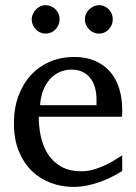

<svg xmlns="http://www.w3.org/2000/svg" viewBox="-20 -716 530 748"><path d="M456.1 -49.8Q435.1 -36.6 412.4 -25.4Q389.6 -14.2 365.5 -5.9Q341.3 2.4 316.4 7.3Q291.5 12.2 266.1 12.2Q220.7 12.2 178.7 -3.2Q136.7 -18.6 104.7 -49.3Q72.8 -80.1 53.5 -126.7Q34.2 -173.3 34.2 -235.8Q34.2 -294.4 51.8 -342Q69.3 -389.6 100.6 -423.6Q131.8 -457.5 174.8 -475.8Q217.8 -494.1 269 -494.1Q315.4 -494.1 350.6 -478.8Q385.7 -463.4 409.2 -436.3Q432.6 -409.2 444.3 -371.3Q456.1 -333.5 456.1 -289.1V-275.9Q456.1 -268.1 455.1 -261.2H130.9Q130.9 -223.1 138.9 -185.1Q147 -147 166 -116.7Q185.1 -86.4 217.3 -67.6Q249.5 -48.8 297.9 -48.8Q319.3 -48.8 340.3 -54.4Q361.3 -60.1 381.6 -68.8Q401.9 -77.6 420.4 -88.6Q439 -99.6 456.1 -110.8ZM356 -328.1Q356 -353 350.1 -374.3Q344.2 -395.5 332.3 -411.1Q320.3 -426.8 302 -435.8Q283.7 -444.8 258.8 -444.8Q233.9 -444.8 212.4 -435.3Q190.9 -425.8 174.6 -407.7Q158.2 -389.6 148.2 -364Q138.2 -338.4 136.2 -306.2H356ZM212.4 -641.1Q212.4 -629.9 208 -619.6Q203.6 -609.4 196.3 -601.6Q189 -593.8 179 -589.4Q168.9 -585 157.7 -585Q146.5 -585 136.7 -589.4Q127 -593.8 119.6 -601.6Q112.3 -609.4 107.9 -619.1Q103.5 -628.9 103.5 -640.1Q103.5 -650.9 107.9 -660.9Q112.3 -670.9 119.6 -678.7Q127 -686.5 136.7 -691.2Q146.5 -695.8 157.7 -695.8Q168.9 -695.8 179 -691.4Q189 -687 196.3 -679.7Q203.6 -672.4 208 -662.4Q212.4 -652.3 212.4 -641.1ZM419.4 -641.1Q419.4 -629.9 415.3 -619.6Q411.1 -609.4 403.8 -601.6Q396.5 -593.8 386.7 -589.4Q377 -585 365.7 -585Q354.5 -585 344.5 -589.4Q334.5 -593.8 326.9 -601.6Q319.3 -609.4 314.9 -619.6Q310.5 -629.9 310.5 -641.1Q310.5 -651.4 314.9 -661.4Q319.3 -671.4 327.1 -679Q335 -686.5 344.7 -691.2Q354.5 -695.8 365.7 -695.8Q377 -695.8 386.7 -691.4Q396.5 -687 403.8 -679.4Q411.1 -671.9 415.3 -661.9Q419.4 -651.9 419.4 -641.1Z"/></svg>

Font: BabelStone Ogham Pictish
Style: Bold Italic
Weight: 700
Italic angle: -30°
Designer: Andrew West
Foundry: BabelStone
Version: Version 1.02 March 14, 2022